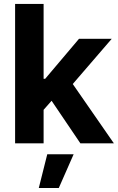

<svg xmlns="http://www.w3.org/2000/svg" viewBox="-20 -727 598 974"><path d="M56.6 -707H201.2V-327.1H209L380.9 -530.3H546.9L349.1 -300.8L557.6 0H387.7L241.7 -215.8L201.2 -169.9V0H56.6ZM219.7 55.7H353.5L278.3 226.6H176.8Z"/></svg>

Font: Pretendard
Style: Bold
Weight: 700
Designer: Base glyphs from Inter by Rasmus Andersson; Hangeul glyphs from Noto Sans CJK(Source Han Sans) by Jang Soo-young and Kan
Foundry: Kil Hyung-jin
Version: Version 1.309